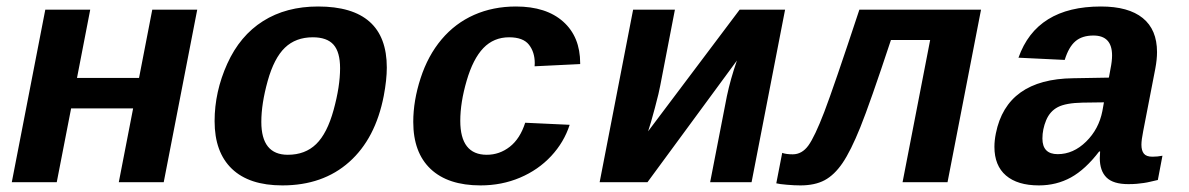

<svg xmlns="http://www.w3.org/2000/svg" viewBox="-20 -558 3641 588"><path d="M584 -528.3 481.4 0H343.8L387.7 -226.1H197.8L153.8 0H16.1L118.7 -528.3H256.3L215.8 -319.3H405.8L446.3 -528.3Z M844.7 9.8Q743.2 9.8 690.2 -41Q637.2 -91.8 637.2 -187Q637.2 -276.9 676 -362.8Q714.8 -448.7 785.6 -493.4Q856.4 -538.1 954.1 -538.1Q1164.6 -538.1 1164.6 -351.1Q1164.6 -314 1155.3 -264.6Q1129.9 -133.3 1049.3 -61.8Q968.8 9.8 844.7 9.8ZM1021.5 -349.1Q1021.5 -398.4 1001.5 -421.1Q981.4 -443.8 938 -443.8Q885.7 -443.8 852.5 -411.9Q819.3 -379.9 799.8 -310.1Q780.3 -240.2 780.3 -184.6Q780.3 -84 861.3 -84Q914.6 -84 948.2 -116.7Q981.9 -149.4 1001.7 -221.4Q1021.5 -293.5 1021.5 -349.1Z M1451.7 9.8Q1352.1 9.8 1298.8 -40.5Q1245.6 -90.8 1245.6 -184.6Q1245.6 -249.5 1268.1 -318.6Q1290.5 -387.7 1332.3 -437.3Q1374 -486.8 1432.1 -512.5Q1490.2 -538.1 1560.1 -538.1Q1652.8 -538.1 1704.8 -491.7Q1756.8 -445.3 1756.8 -364.3V-361.8L1617.2 -355L1617.7 -364.3Q1617.7 -398.4 1599.9 -421.1Q1582 -443.8 1539.1 -443.8Q1492.2 -443.8 1460.4 -410.9Q1428.7 -377.9 1409.2 -311Q1389.6 -244.1 1389.6 -188Q1389.6 -84 1470.7 -84Q1509.8 -84 1541.3 -108.6Q1572.8 -133.3 1588.4 -182.1L1724.6 -175.8Q1707.5 -122.6 1668 -80.1Q1628.4 -37.6 1572.5 -13.9Q1516.6 9.8 1451.7 9.8Z M2046.9 -528.3 2002 -295.9Q1999 -277.8 1985.6 -227.5Q1972.2 -177.2 1964.8 -155.8L2245.1 -528.3H2384.3L2281.7 0H2154.8L2206.1 -263.7Q2217.3 -316.4 2236.8 -372.6L1962.9 0H1816.4L1918.9 -528.3Z M2744.1 0 2828.6 -435.5H2708.5Q2644 -240.7 2614.7 -168.2Q2585.4 -95.7 2560.3 -58.8Q2535.2 -22 2505.4 -6.1Q2475.6 9.8 2431.2 9.8Q2413.1 9.8 2389.9 7.8Q2366.7 5.9 2357.4 3.4L2375.5 -89.8Q2387.7 -85.4 2407.7 -85.4Q2436 -85.4 2455.6 -112.3Q2475.1 -139.2 2504.2 -214.8Q2533.2 -290.5 2611.8 -528.3H2984.4L2881.8 0Z M3161.6 9.8Q3096.2 9.8 3060.8 -20.5Q3025.4 -50.8 3025.4 -108.4Q3025.4 -127.4 3029.8 -149.4Q3063 -315.9 3266.6 -318.4L3376 -320.3L3380.9 -347.2Q3385.7 -370.6 3385.7 -388.2Q3385.7 -449.2 3328.6 -449.2Q3293.9 -449.2 3273.4 -431.6Q3252.9 -414.1 3240.7 -374.5L3099.1 -381.3Q3154.3 -538.1 3351.6 -538.1Q3436 -538.1 3479.7 -502.7Q3523.4 -467.3 3523.4 -398.4Q3523.4 -376 3518.1 -347.7L3481 -156.2Q3475.6 -129.4 3475.6 -114.7Q3475.6 -96.7 3483.2 -87.4Q3490.7 -78.1 3509.3 -78.1Q3524.9 -78.1 3540 -81.1L3525.9 -6.8Q3513.2 -3.9 3502.9 -1.5Q3492.7 1 3482.7 2.4Q3472.7 3.9 3461.4 4.9Q3450.2 5.9 3435.5 5.9Q3389.2 5.9 3368.7 -14.4Q3348.1 -34.7 3348.1 -74.2L3349.1 -94.2H3346.2Q3304.2 -39.1 3259.8 -14.6Q3215.3 9.8 3161.6 9.8ZM3360.8 -244.6 3295.4 -243.7Q3244.1 -242.7 3219.7 -230Q3195.3 -217.3 3183.8 -189.7Q3172.4 -162.1 3172.4 -133.8Q3172.4 -85.9 3219.2 -85.9Q3267.1 -85.9 3306.2 -124.3Q3345.2 -162.6 3356 -217.8Z"/></svg>

Font: Cousine
Style: Bold Italic
Weight: 700
Italic angle: -12°
Monospace: yes
Designer: Steve Matteson
Foundry: Ascender Corporation
Version: Version 1.20